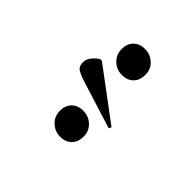

<svg xmlns="http://www.w3.org/2000/svg" viewBox="-18 -996 629 629"><g transform="rotate(-45 296.5 -681.5)"><path d="M260 -573 251 -577 303 -743Q311 -768 318.5 -779Q326 -790 344 -790Q358 -790 370 -781Q382 -772 392 -757V-750ZM174 -616Q149 -616 134 -630.5Q119 -645 119 -670Q119 -695 136 -713Q153 -731 180 -731Q203 -731 218 -716.5Q233 -702 233 -677Q233 -652 216.5 -634Q200 -616 174 -616ZM460 -616Q435 -616 420 -630.5Q405 -645 405 -670Q405 -695 422 -713Q439 -731 466 -731Q489 -731 504 -716.5Q519 -702 519 -677Q519 -652 502.5 -634Q486 -616 460 -616Z"/></g></svg>

Font: Literata 72pt
Style: Italic
Weight: 400
Italic angle: -2°
Designer: Latin by Veronika Burian and Jose Scaglione. Greek by Irene Vlachou. Cyrillic by Vera Evstafieva
Foundry: TypeTogether
Version: Version 3.002